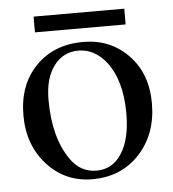

<svg xmlns="http://www.w3.org/2000/svg" viewBox="-46 -603 591 656"><g transform="rotate(-5 250.0 -275.5)"><path d="M404 -507H93V-561H404ZM470 -231Q470 -126 407.5 -58Q345 10 245 10Q153 10 91 -57.5Q29 -125 29 -228Q29 -332 91 -396Q153 -460 254 -460Q347 -460 408.5 -396.5Q470 -333 470 -231ZM380 -204Q380 -318 330 -382Q290 -432 235 -432Q183 -432 151 -389.5Q119 -347 119 -273Q119 -145 172 -68Q206 -18 262 -18Q317 -18 348.5 -67.5Q380 -117 380 -204Z"/></g></svg>

Font: STIX Math
Style: Regular
Weight: 400
Designer: MicroPress Inc., with final additions and corrections provided by Coen Hoffman, Elsevier (retired)
Version: Version 1.1.1